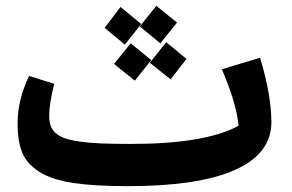

<svg xmlns="http://www.w3.org/2000/svg" viewBox="-20 -618 996 655"><path d="M526.9 -470.2 457 -527.8 513.2 -598.1 584 -541ZM461.9 -536.1 405.8 -465.8 336.9 -522.9 391.1 -594.2ZM616.2 -417 562 -347.2 491.2 -403.8 546.9 -474.1ZM369.1 -399.9 425.8 -470.2 496.1 -413.1 439.9 -342.8ZM867.2 -420.9Q905.8 -293.5 905.8 -201.2Q905.8 -93.8 781.5 -38.3Q657.2 17.1 416 17.1Q301.8 17.1 229.2 6.1Q156.7 -4.9 114.3 -31.7Q71.8 -58.6 55.9 -97.2Q40 -135.7 40 -196.8Q40 -277.3 79.1 -358.9L165 -332Q147.9 -263.7 147.9 -226.1Q147.9 -205.1 152.3 -190.7Q156.7 -176.3 169.2 -164.8Q181.6 -153.3 200.9 -146.5Q220.2 -139.6 252.4 -135Q284.7 -130.4 325.9 -128.7Q367.2 -127 426.8 -127Q680.2 -127 793.9 -189Q787.1 -264.6 736.8 -381.8Z"/></svg>

Font: FiraGO SemiBold
Style: Italic
Weight: 600
Italic angle: -8°
Designer: bBox Type GmbH
Foundry: bBox Type GmbH
Version: Version 1.001;PS 001.001;hotconv 1.0.88;makeotf.lib2.5.64775